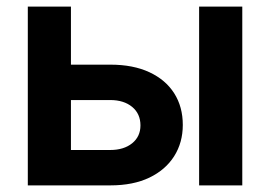

<svg xmlns="http://www.w3.org/2000/svg" viewBox="-20 -560 816 580"><path d="M153.3 -364.7H313.5Q382.3 -364.7 431.4 -341.8Q480.5 -318.8 506.3 -278.1Q532.2 -237.3 532.2 -182.6Q532.2 -129.4 506.1 -88.1Q480 -46.9 431.2 -23.4Q382.3 0 313.5 0H64V-540H194.3V-106.9H313Q354 -106.9 379.2 -127.2Q404.3 -147.5 404.3 -181.2Q404.3 -216.3 379.2 -237.1Q354 -257.8 313 -257.8H153.3ZM581.5 0V-540H711.9V0Z"/></svg>

Font: V-Inter
Style: SemiBold-600
Weight: 600
Designer: Rasmus Andersson
Foundry: rsms
Version: Version 4.000;git-4146feb